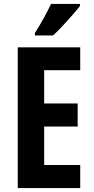

<svg xmlns="http://www.w3.org/2000/svg" viewBox="-20 -954 475 974"><path d="M387 0H70V-714H387V-598H204V-429H374V-312H204V-117H387ZM386 -924Q372 -906 348.5 -879Q325 -852 298.5 -823.5Q272 -795 249 -774H157V-787Q183 -827 203 -864Q223 -901 239 -934H386Z"/></svg>

Font: Noto Sans Sinhala UI ExtraCondensed
Style: Bold
Weight: 700
Width: 2
Designer: Jelle Bosma - Monotype Design Team
Foundry: Monotype Imaging Inc.
Version: Version 2.006; ttfautohint (v1.8.4.7-5d5b)